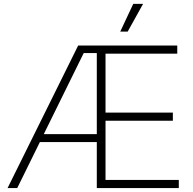

<svg xmlns="http://www.w3.org/2000/svg" viewBox="-20 -960 983 980"><path d="M18.6 0 378.9 -727.5H884.8V-686H518.6V-385.3H862.3V-343.8H518.6V-41.5H892.6V0H474.1V-689H407.2L67.9 0ZM168 -234.9V-275.4H496.6V-234.9ZM593.8 -798.8 660.2 -940.4H710.4L631.8 -798.8Z"/></svg>

Font: Inter 24pt ExtraLight
Style: Regular
Weight: 250
Designer: Rasmus Andersson
Foundry: rsms
Version: Version 4.001;git-66647c0bb